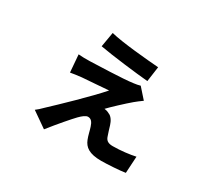

<svg xmlns="http://www.w3.org/2000/svg" viewBox="-142 -883 1284 1183"><g transform="rotate(30 500.0 -291.0)"><path d="M351 -654 333 -549C419 -533 603 -511 684 -504L699 -611C618 -617 433 -633 351 -654ZM726 -388 663 -459C654 -456 630 -451 617 -450C550 -440 359 -435 316 -433C288 -432 255 -433 235 -435L245 -311C263 -314 291 -319 323 -322C368 -326 470 -332 509 -336C439 -255 280 -103 219 -46C198 -25 187 -15 172 -4L281 72C337 1 397 -68 423 -95C442 -114 462 -131 478 -131C501 -131 513 -114 522 -86C529 -66 536 -30 546 -6C563 37 597 64 683 64C726 64 819 58 852 52L859 -67C819 -58 755 -50 700 -50C671 -50 653 -58 644 -82C636 -103 628 -132 621 -154C613 -180 597 -206 576 -213C564 -220 551 -223 541 -224C561 -246 639 -319 675 -349C688 -360 709 -376 726 -388Z"/></g></svg>

Font: Noto Sans Mono CJK TC
Style: Bold
Weight: 700
Designer: Ryoko NISHIZUKA 西塚涼子 (kana, bopomofo & ideographs); Paul D. Hunt (Latin, Greek & Cyrillic); Sandoll Communications 산돌커뮤니
Foundry: Adobe
Version: Version 2.004;hotconv 1.0.118;makeotfexe 2.5.65603